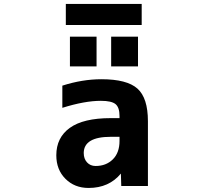

<svg xmlns="http://www.w3.org/2000/svg" viewBox="-20 -932 1040 964"><path d="M580.1 -245.1H536.1Q401.4 -245.1 400.4 -164.1Q400.4 -134.8 417 -116.7Q433.6 -98.6 460 -98.6Q512.7 -98.6 546.4 -131.8Q580.1 -165 580.1 -224.6ZM489.3 -534.2Q617.2 -534.2 669.9 -487.3Q722.7 -440.4 722.7 -323.2V2H588.9L586.9 -60.5Q527.3 11.7 424.8 11.7Q354.5 11.7 308.6 -34.2Q262.7 -80.1 262.7 -152.3Q262.7 -241.2 330.6 -290Q398.4 -338.9 536.1 -338.9H580.1V-349.6Q580.1 -392.6 560.1 -409.2Q540 -425.8 486.3 -425.8Q405.3 -425.8 293 -390.6V-502Q393.6 -534.2 489.3 -534.2ZM310.5 -806.6V-912.1H691.4V-806.6ZM331.1 -598.6V-748H464.8V-598.6ZM538.1 -598.6V-748H672.9V-598.6Z"/></svg>

Font: GenEi Gothic M Regular
Style: Bold
Weight: 700
Designer: o_tamon (Modified); [Source Han Sans]
Ryoko NISHIZUKA  (kana & ideographs); Paul D. Hunt (Latin, Greek & Cyrillic); Wenl
Version: Version 1.1a;Original Version 1.004